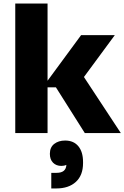

<svg xmlns="http://www.w3.org/2000/svg" viewBox="-20 -750 701 1082"><path d="M295 -258H248V0H66V-730H248V-295L437 -552H627L453 -316L661 0H458ZM448 163V169Q448 238 407.5 275Q367 312 297 312H269V224H299Q352 224 354 179Q342 185 326 185Q297 185 279 167Q261 149 261 117Q261 80 285.5 61Q310 42 347 42Q395 42 421.5 74Q448 106 448 163Z"/></svg>

Font: Sora-SIA ExtraBold
Style: Regular
Weight: 800
Designer: Jonathan Barnbrook, Julián Moncada
Foundry: Barnbrook Fonts
Version: Version 2.000